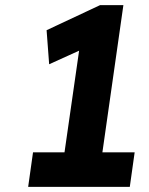

<svg xmlns="http://www.w3.org/2000/svg" viewBox="-20 -730 582 750"><path d="M90 0 109 -135H232L289 -532L172 -479L162 -612L371 -710H462L380 -135H506L487 0Z"/></svg>

Font: Lexend SemBd
Style: Italic
Weight: 600
Italic angle: -8.13011°
Designer: Bonnie Shaver-Troup, Thomas Jockin
Foundry: Lexend
Version: Version 1.007